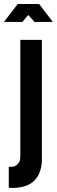

<svg xmlns="http://www.w3.org/2000/svg" viewBox="-38 -935 285 963"><path d="M158 -915 227 -825H135L104 -860L74 -825H-18L51 -915ZM6 -99C27 -96 43 -101 55 -117C61 -124 64 -136 64 -153V-735H172V-136C172 -96 162 -59 137 -32C112 -5 70 11 6 7Z"/></svg>

Font: League Gothic
Style: Regular
Weight: 400
Designer: The League of Moveable Type
Version: Version 1.560;PS 001.560;hotconv 1.0.56;makeotf.lib2.0.21325